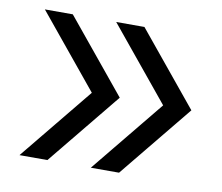

<svg xmlns="http://www.w3.org/2000/svg" viewBox="-60 -592 721 623"><g transform="rotate(10 300.0 -280.0)"><path d="M276 -40H369L565 -280L368 -520H275L472 -280ZM41 -40H133L329 -280L132 -520H40L237 -280Z"/></g></svg>

Font: JetBrains Mono Light
Style: Regular
Weight: 336
Monospace: yes
Designer: Philipp Nurullin, Konstantin Bulenkov
Foundry: JetBrains
Version: Version 2.305